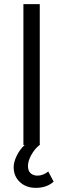

<svg xmlns="http://www.w3.org/2000/svg" viewBox="-20 -700 304 927"><path d="M153 207Q106 207 76 179Q46 151 46 107Q46 82 61 51.5Q76 21 99 0H93V-680H172V-2H174L172 0H171Q148 18 131.5 47.5Q115 77 115 101Q115 125 128 136.5Q141 148 161 148Q188 148 213 128L239 177Q206 207 153 207Z"/></svg>

Font: Catamaran
Style: Regular
Weight: 400
Designer: Pria Ravichandran
Version: Version 1.000;PS 001.000;hotconv 1.0.70;makeotf.lib2.5.58329